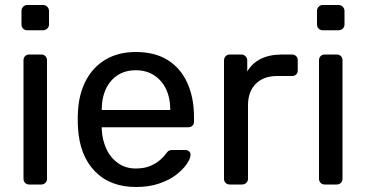

<svg xmlns="http://www.w3.org/2000/svg" viewBox="-20 -738 1464 768"><path d="M97 0Q87 0 80.5 -6.5Q74 -13 74 -23V-497Q74 -507 80.5 -513.5Q87 -520 97 -520H145Q155 -520 161.5 -513.5Q168 -507 168 -497V-23Q168 -13 161.5 -6.5Q155 0 145 0ZM89 -617Q79 -617 72.5 -623.5Q66 -630 66 -640V-694Q66 -704 72.5 -711Q79 -718 89 -718H152Q162 -718 169 -711Q176 -704 176 -694V-640Q176 -630 169 -623.5Q162 -617 152 -617Z M524 10Q420 10 359 -53.5Q298 -117 292 -227Q291 -240 291 -260.5Q291 -281 292 -294Q296 -365 325 -418.5Q354 -472 404.5 -501Q455 -530 523 -530Q599 -530 650.5 -498Q702 -466 729 -407Q756 -348 756 -269V-252Q756 -241 749.5 -235Q743 -229 733 -229H387Q387 -228 387 -225Q387 -222 387 -220Q389 -179 405 -143.5Q421 -108 451.5 -86Q482 -64 523 -64Q559 -64 583 -75Q607 -86 622 -99.5Q637 -113 642 -121Q651 -133 656 -135.5Q661 -138 672 -138H721Q730 -138 736.5 -132.5Q743 -127 742 -117Q741 -102 726 -80.5Q711 -59 683.5 -38Q656 -17 615.5 -3.5Q575 10 524 10ZM387 -298H661V-301Q661 -346 644.5 -381Q628 -416 597 -436.5Q566 -457 523 -457Q480 -457 449.5 -436.5Q419 -416 403 -381Q387 -346 387 -301Z M899 0Q889 0 882.5 -6.5Q876 -13 876 -23V-496Q876 -506 882.5 -513Q889 -520 899 -520H945Q955 -520 962 -513Q969 -506 969 -496V-452Q989 -486 1024 -503Q1059 -520 1109 -520H1148Q1158 -520 1164.5 -513.5Q1171 -507 1171 -497V-456Q1171 -446 1164.5 -440Q1158 -434 1148 -434H1088Q1034 -434 1003 -402.5Q972 -371 972 -317V-23Q972 -13 965 -6.5Q958 0 948 0Z M1279 0Q1269 0 1262.5 -6.5Q1256 -13 1256 -23V-497Q1256 -507 1262.5 -513.5Q1269 -520 1279 -520H1327Q1337 -520 1343.5 -513.5Q1350 -507 1350 -497V-23Q1350 -13 1343.5 -6.5Q1337 0 1327 0ZM1271 -617Q1261 -617 1254.5 -623.5Q1248 -630 1248 -640V-694Q1248 -704 1254.5 -711Q1261 -718 1271 -718H1334Q1344 -718 1351 -711Q1358 -704 1358 -694V-640Q1358 -630 1351 -623.5Q1344 -617 1334 -617Z"/></svg>

Font: RubikRegular
Style: Regular
Weight: 400
Designer: Hubert and Fischer
Foundry: Hubert and Fischer
Version: Version 2.300;gftools[0.9.30]